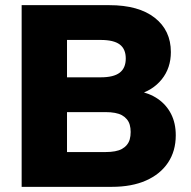

<svg xmlns="http://www.w3.org/2000/svg" viewBox="-20 -725 742 745"><path d="M64 0V-705H404Q518 -705 580.5 -656Q643 -607 643 -523Q643 -461 607.5 -417Q572 -373 511 -357V-373Q560 -364 593 -341Q626 -318 644 -282.5Q662 -247 662 -200Q662 -139 632 -94Q602 -49 546.5 -24.5Q491 0 414 0ZM240 -135H389Q410 -135 426 -138Q442 -141 453 -147Q464 -153 472 -162.5Q480 -172 483.5 -184.5Q487 -197 487 -213Q487 -228 483.5 -240.5Q480 -253 472 -262.5Q464 -272 453 -278Q442 -284 426 -287Q410 -290 389 -290H240ZM240 -425H371Q421 -425 444.5 -443Q468 -461 468 -498Q468 -535 444.5 -552.5Q421 -570 371 -570H240Z"/></svg>

Font: Nunito Sans 12pt ExtraLight Black
Style: Regular
Weight: 900
Version: Version 3.101;gftools[0.9.27]